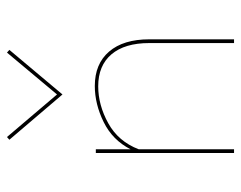

<svg xmlns="http://www.w3.org/2000/svg" viewBox="-92 -616 707 564"><g transform="rotate(-90 262.0 -333.5)"><path d="M429 -249V0H418V-249Q418 -321 385 -360Q352 -399 291 -399Q236 -399 182.5 -369.5Q129 -340 106 -280V0H95V-406H106V-304Q133 -357 186 -383Q239 -409 292 -409Q357 -409 393 -367Q429 -325 429 -249ZM134 -660 142 -667 267 -520 390 -667 398 -660 267 -504Z"/></g></svg>

Font: Ysabeau Hairline
Style: Regular
Weight: 100
Designer: Christian Thalmann (Catharsis Fonts)
Version: Version 0.003